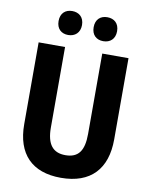

<svg xmlns="http://www.w3.org/2000/svg" viewBox="-99 -991 844 1073"><g transform="rotate(10 323.0 -454.5)"><path d="M157 -851C157 -806 185 -783 223 -783C261 -783 290 -807 290 -851C290 -896 261 -919 223 -919C185 -919 157 -896 157 -851ZM356 -851C356 -807 383 -783 422 -783C461 -783 489 -807 489 -851C489 -896 461 -919 422 -919C384 -919 356 -896 356 -851ZM578 -253V-714H429V-258C429 -161 397 -119 324 -119C254 -119 218 -161 218 -257V-714H68V-250C68 -81 157 10 321 10C491 10 578 -86 578 -253Z"/></g></svg>

Font: Noto Sans Oriya Cond Bold
Style: Bold
Weight: 700
Width: 3
Designer: Amélie Bonet and Sol Matas
Foundry: Google LLC
Version: Version 2.006